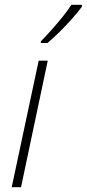

<svg xmlns="http://www.w3.org/2000/svg" viewBox="-20 -784 363 804"><path d="M29 0 142 -530H180L68 0ZM151 -604V-611Q171 -631 195.5 -658.5Q220 -686 242.5 -714Q265 -742 279 -764H323V-756Q307 -734 283 -707Q259 -680 231.5 -652.5Q204 -625 179 -604Z"/></svg>

Font: Noto Sans Disp ExtLt
Style: Italic
Weight: 200
Italic angle: -12°
Designer: Monotype Design Team
Foundry: Monotype Imaging Inc.
Version: Version 2.000;GOOG;noto-source:20170915:90ef993387c0